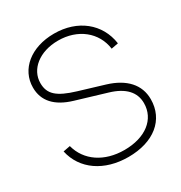

<svg xmlns="http://www.w3.org/2000/svg" viewBox="-175 -859 940 999"><g transform="rotate(-30 294.5 -360.0)"><path d="M309 15C461 15 559 -64 559 -188C559 -275 501.5 -338 396 -370L247 -415C141 -447 103 -481 103 -547C103 -629 180 -693 293 -693C411 -693 500 -622 514 -517L556 -525C538 -652 434 -735 293 -735C154 -735 58 -656 58 -546C58 -466 108 -410.5 207 -381L387 -327C474.5 -301 518 -254 518 -188C518 -91 435 -27 309 -27C188 -27 98 -88 72 -187L30 -179C56 -59.5 163.5 15 309 15Z"/></g></svg>

Font: Vela Sans ExtLt
Style: Regular
Weight: 200
Designer: Principal design: Mikhail Sharanda - project Manrope.
Design modification: Ravid Balaliev
Foundry: Mikhail Sharanda
Version: Version 1.001